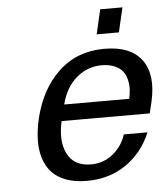

<svg xmlns="http://www.w3.org/2000/svg" viewBox="-51 -718 669 777"><g transform="rotate(-5 284.0 -329.5)"><path d="M470.2 -301.8Q474.6 -321.3 475.6 -340.1Q476.6 -358.9 471.9 -378.7Q467.3 -398.4 456.3 -413.1Q445.3 -427.7 423.1 -437.3Q400.9 -446.8 370.1 -446.8Q314 -446.8 269 -409.4Q224.1 -372.1 206.1 -301.8ZM452.1 -573.2H361.8L384.8 -672.9H475.1ZM189.9 -235.8Q171.4 -155.8 198 -103.3Q224.6 -50.8 293.9 -50.8Q343.8 -50.8 382.1 -81.5Q420.4 -112.3 436 -160.2H532.2Q498.5 -79.6 430.4 -32.7Q362.3 14.2 271 14.2Q222.7 14.2 186.5 0.7Q150.4 -12.7 128.9 -36.4Q107.4 -60.1 96.9 -93.5Q86.4 -127 87.2 -166.3Q87.9 -205.6 98.1 -251Q126 -370.6 200.9 -441.4Q275.9 -512.2 387.2 -512.2Q494.6 -512.2 539.1 -450.9Q583.5 -389.6 559.1 -283.2L547.9 -235.8Z"/></g></svg>

Font: Perun
Style: Italic
Weight: 400
Italic angle: -12°
Foundry: Stefan Peev, Context Ltd
Version: Version 001.000